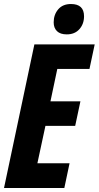

<svg xmlns="http://www.w3.org/2000/svg" viewBox="-23 -935 491 955"><path d="M148 -714H448L422 -592H262L228 -431H377L351 -309H203L163 -123H323L297 0H-3ZM244 -824Q244 -862 266.5 -888.5Q289 -915 330 -915Q395 -915 395 -854Q395 -816 372 -790Q349 -764 309 -764Q277 -764 260.5 -780Q244 -796 244 -824Z"/></svg>

Font: Noto Sans Display Ex Bold Cond
Style: Italic
Weight: 800
Width: 3
Italic angle: -12°
Designer: Monotype Design team
Foundry: Monotype Imaging Inc.
Version: Version 1.000